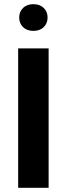

<svg xmlns="http://www.w3.org/2000/svg" viewBox="-20 -900 321 920"><path d="M67 0ZM67 0V-668H213V0ZM140 -752Q109 -752 90.5 -770Q72 -788 72 -816Q72 -844 90.5 -862Q109 -880 140 -880Q171 -880 189.5 -862Q208 -844 208 -816Q208 -788 189.5 -770Q171 -752 140 -752Z"/></svg>

Font: Gantari
Style: Bold
Weight: 700
Designer: Anugrah Pasau
Foundry: Lafontype
Version: Version 1.000; ttfautohint (v1.6)